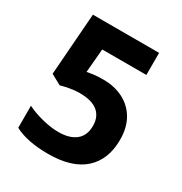

<svg xmlns="http://www.w3.org/2000/svg" viewBox="-169 -838 920 972"><g transform="rotate(30 290.5 -352.0)"><path d="M305 -456Q370 -456 421 -430Q472 -404 501 -354.5Q530 -305 530 -234Q530 -118 459 -54Q388 10 249 10Q127 10 53 -29V-158Q90 -139 142 -125.5Q194 -112 240 -112Q303 -112 339.5 -140.5Q376 -169 376 -227Q376 -279 341.5 -308Q307 -337 234 -337Q207 -337 177 -331.5Q147 -326 127 -320L67 -353L94 -714H481V-585H223L211 -447Q227 -450 248.5 -453Q270 -456 305 -456Z"/></g></svg>

Font: Noto Sans Thai Looped
Style: Bold
Weight: 700
Designer: Sasikarn Vongin, Ben Mitchell
Foundry: The Fontpad Ltd
Version: Version 1.001; ttfautohint (v1.8.4.7-5d5b)